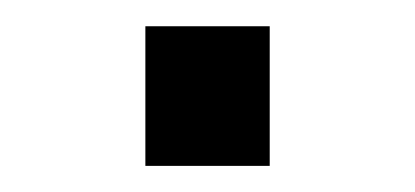

<svg xmlns="http://www.w3.org/2000/svg" viewBox="-20 -127 318 147"><path d="M186.5 -106.9V0H91.3V-106.9Z"/></svg>

Font: Arimo Nerd Font
Style: Regular
Weight: 400
Designer: Steve Matteson
Foundry: Monotype Imaging Inc.
Version: Version 1.33;Nerd Fonts 3.2.1